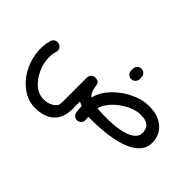

<svg xmlns="http://www.w3.org/2000/svg" viewBox="-113 -719 1190 1190"><g transform="rotate(45 482.0 -123.5)"><path d="M561 -352Q546 -352 535 -363Q524 -374 524 -390V-406Q524 -421 535 -432Q546 -443 561 -443Q577 -443 588 -432Q599 -421 599 -406V-390Q599 -374 588 -363Q577 -352 561 -352ZM268 196Q207 196 157 161.5Q107 127 75.5 74Q44 21 34 -42.5Q24 -106 41 -165Q46 -180 59.5 -187.5Q73 -195 88 -190Q103 -186 111 -172.5Q119 -159 114 -144Q101 -102 108.5 -54.5Q116 -7 141 35Q152 55 171.5 76.5Q191 98 219 111Q245 122 274.5 120.5Q304 119 329 105Q336 101 343.5 94.5Q351 88 356 80Q360 71 360.5 59.5Q361 48 361 35V-165Q361 -180 372 -191Q383 -202 398 -202Q411 -202 421 -197.5Q431 -193 435 -178Q437 -172 437 -168Q441 -139 448.5 -122.5Q456 -106 469 -98Q477 -137 505.5 -175.5Q534 -214 574.5 -244.5Q615 -275 663.5 -294Q712 -313 760 -313Q805 -313 837.5 -300.5Q870 -288 891.5 -267.5Q913 -247 923.5 -220.5Q934 -194 934 -165Q934 -122 907 -91Q880 -60 830.5 -39.5Q781 -19 711.5 -9Q642 1 557 1H539Q539 8 540 12.5Q541 17 541 23Q543 39 534 51Q525 63 508 66H505Q490 66 479.5 56.5Q469 47 467 33Q465 19 464 7Q463 -5 463 -17Q450 -22 436 -29V35Q436 116 390.5 156Q345 196 268 196ZM562 -75Q627 -71 679.5 -75Q732 -79 769.5 -90.5Q807 -102 827.5 -121Q848 -140 848 -165Q848 -177 845 -190Q842 -203 832.5 -214Q823 -225 806 -231.5Q789 -238 761 -238Q725 -238 689 -222.5Q653 -207 622 -183.5Q591 -160 569.5 -131.5Q548 -103 542 -76Z"/></g></svg>

Font: Dongol
Style: Regular
Weight: 400
Designer: Abdo Mohamed and Ibrahim Hamdi
Foundry: Protype Foundry
Version: Version 1.000;hotconv 1.0.109;makeotfexe 2.5.65596